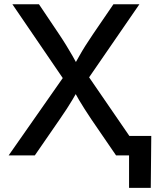

<svg xmlns="http://www.w3.org/2000/svg" viewBox="-20 -748 751 924"><path d="M21.5 0 310.5 -413.1V-330.6L39.6 -727.5H167.5L264.6 -583Q285.2 -552.2 300 -527.8Q314.9 -503.4 328.4 -480Q341.8 -456.5 356.9 -428.7H333.5Q349.1 -456.1 362.3 -479.7Q375.5 -503.4 390.9 -527.8Q406.2 -552.2 427.2 -583L525.9 -727.5H650.9L381.3 -335.9V-416L667 0H538.6L418.9 -174.8Q400.9 -202.1 387 -223.6Q373 -245.1 360.6 -266.4Q348.1 -287.6 334 -313.5H355Q340.8 -288.1 328.1 -267.1Q315.4 -246.1 301.5 -224.4Q287.6 -202.6 268.1 -174.8L147.5 0ZM601.1 156.2V0H562.5V-93.8H708L705.6 156.2Z"/></svg>

Font: Inter 20pt Medium
Style: Regular
Weight: 500
Version: Version 4.001;git-66647c0bb